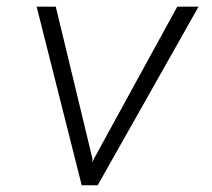

<svg xmlns="http://www.w3.org/2000/svg" viewBox="-20 -548 627 568"><path d="M253.4 -79.1V-68.4L258.3 -79.1L504.4 -528.3H567.4L269 0H221.7L88.4 -528.3H145Z"/></svg>

Font: TypoPRO Roboto Mono
Style: Italic
Weight: 300
Designer: Google
Version: Version 2.000986; 2015; ttfautohint (v1.3)